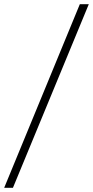

<svg xmlns="http://www.w3.org/2000/svg" viewBox="-99 -780 446 921"><path d="M-79 121H-37L327 -760H284Z"/></svg>

Font: Noto Serif Tamil ExtraCondensed Light
Style: Italic
Weight: 300
Width: 2
Italic angle: -12°
Designer: Indian Type Foundry, Tom Grace, and the Monotype Design Team
Foundry: Monotype Imaging Inc.
Version: Version 2.003